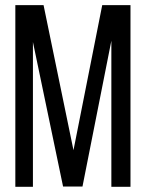

<svg xmlns="http://www.w3.org/2000/svg" viewBox="-20 -720 563 740"><path d="M39.1 0V-700.2H147.9L263.2 -141.1L374 -700.2H482.9V0H409.2V-563L297.9 -1H223.1L106.9 -558.1V0Z"/></svg>

Font: Bebas Neue Regular
Style: Regular
Weight: 400
Designer: Ryoichi Tsunekawa
Foundry: Ryoichi Tsunekawa
Version: Version 001.003